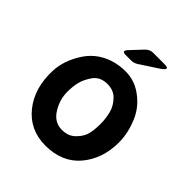

<svg xmlns="http://www.w3.org/2000/svg" viewBox="-191 -794 932 932"><g transform="rotate(45 274.5 -328.5)"><path d="M270.7 15.7Q162.7 15 99 -65.2Q35.3 -145.3 40.3 -266.7Q43.7 -342.3 91.5 -414Q139.3 -485.7 228.3 -507.7Q323.7 -529 389.7 -487.8Q455.7 -446.7 484.7 -379.5Q513.7 -312.3 513.7 -246.7Q513 -134.7 449.5 -59.5Q386 15.7 270.7 15.7ZM273.7 -95Q315.3 -95 340.5 -118Q365.7 -141 376.2 -168Q386.7 -195 386.7 -248Q386.7 -288 377.2 -322.3Q367.7 -356.7 340 -384.2Q312.3 -411.7 265.7 -409Q221 -406 198.8 -373.3Q176.7 -340.7 169.5 -311.2Q162.3 -281.7 162.3 -244Q162.3 -191 192.2 -143.2Q222 -95.3 273.7 -95ZM226 -594 281 -652.7Q299.3 -673 322.3 -673H402Q442.3 -672.3 406.7 -645.7L321 -589.7Q297.3 -571.3 276 -571H237Q206 -571 226 -594Z"/></g></svg>

Font: Vivano Light
Style: Regular
Weight: 300
Designer: Joe Prince, Josias Burgherr
Version: Version 2.064;September 19, 2022;FontCreator 14.0.0.2877 64-